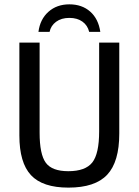

<svg xmlns="http://www.w3.org/2000/svg" viewBox="-20 -855 640 885"><path d="M529.8 -239.3Q529.8 -108.9 474.1 -49.6Q418.5 9.8 295.4 9.8Q176.3 9.8 122.8 -47.6Q69.3 -105 69.3 -230.5V-658.7H162.6V-243.2Q162.6 -143.6 191.2 -104.7Q219.7 -65.9 294.9 -65.9Q373.5 -65.9 405.3 -106Q437 -146 437 -249.5V-658.7H529.8ZM299.8 -835Q357.9 -835 395.8 -801.5Q433.6 -768.1 442.4 -708H391.1Q383.8 -738.3 359.9 -755.4Q335.9 -772.5 299.8 -772.5Q262.7 -772.5 238.5 -754.6Q214.4 -736.8 208.5 -708H157.2Q164.6 -766.1 203.1 -800.5Q241.7 -835 299.8 -835Z"/></svg>

Font: Courier New
Style: Regular
Weight: 400
Designer: Steve Matteson
Foundry: Ascender Corporation
Version: Version 2.00.3